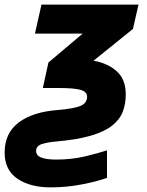

<svg xmlns="http://www.w3.org/2000/svg" viewBox="-54 -569 635 829"><path d="M164 240Q76 240 21 202.5Q-34 165 -34 90Q-34 6 26.5 -40Q87 -86 196 -94Q266 -100 294 -112Q322 -124 322 -151Q322 -173 294 -181Q266 -189 200 -189H131L155 -299L303 -424H97L125 -549H544L520 -444L350 -307Q414 -295 451.5 -260Q489 -225 489 -161Q489 -120 476 -86.5Q463 -53 430.5 -27Q398 -1 339 16.5Q280 34 188 42Q152 45 127 53Q102 61 102 83Q102 103 125 111.5Q148 120 188 120Q255 120 312 106.5Q369 93 408 80V199Q367 214 300.5 227Q234 240 164 240Z"/></svg>

Font: Noto Sans ExtraBold
Style: Italic
Weight: 800
Italic angle: -12°
Designer: Monotype Design Team
Foundry: Monotype Imaging Inc.
Version: Version 2.013; ttfautohint (v1.8.4.7-5d5b)